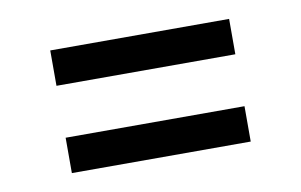

<svg xmlns="http://www.w3.org/2000/svg" viewBox="-40 -485 580 370"><g transform="rotate(-10 250.0 -300.0)"><path d="M75 -350.8H425V-420H75ZM75 -180H425V-249.2H75Z"/></g></svg>

Font: Boon Medium
Style: Regular
Weight: 500
Designer: Sungsit Sawaiwan
Foundry: FontUni
Version: Version 2.0